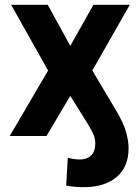

<svg xmlns="http://www.w3.org/2000/svg" viewBox="-20 -566 581 799"><path d="M326.7 212.9Q289.1 212.9 255.4 206.1L262.2 90.3Q271.5 93.3 285.9 95.5Q300.3 97.7 312 97.7Q341.8 97.7 359.1 80.8Q376.5 64 376.5 29.8Q376.5 10.3 367.7 -9.3Q358.9 -28.8 335.9 -65.4L272.5 -167L173.3 0H20.5L180.2 -272.5L26.4 -545.9H178.7L272.5 -375L368.7 -545.9H520L364.3 -272.5L465.8 -101.6Q495.1 -51.8 505.1 -14.9Q515.1 22 515.1 50.3Q515.1 128.4 465.3 170.7Q415.5 212.9 326.7 212.9Z"/></svg>

Font: Inter
Style: Bold
Weight: 700
Designer: Rasmus Andersson
Foundry: rsms
Version: Version 4.001;git-9221beed3